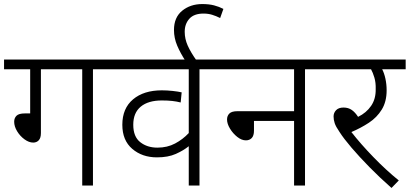

<svg xmlns="http://www.w3.org/2000/svg" viewBox="-20 -916 2023 948"><path d="M182 -574V-259Q182 -235 171.5 -223.5Q161 -212 144 -212Q123 -212 101 -228Q79 -244 64.5 -268Q50 -292 50 -315Q50 -333 61.5 -344.5Q73 -356 103 -356H129V-574H0V-622H549V-574H439V0H386V-574Z M1074 -574H965V0H912V-194Q886 -173 848 -156Q810 -139 755 -139Q682 -139 633 -181Q584 -223 584 -300Q584 -381 637 -425.5Q690 -470 779 -470Q805 -470 832.5 -467Q860 -464 877 -460L872 -410Q853 -415 830.5 -417.5Q808 -420 779 -420Q712 -420 675 -389.5Q638 -359 638 -300Q638 -241 672.5 -214Q707 -187 757 -187Q806 -187 844.5 -207.5Q883 -228 912 -259V-574H534V-622H1074Z M896 -615Q871 -653 855 -690.5Q839 -728 839 -768Q839 -830 879.5 -863Q920 -896 979 -896Q1012 -896 1037 -889.5Q1062 -883 1083 -872L1067 -827Q1047 -837 1027.5 -843Q1008 -849 985 -849Q938 -849 915 -823.5Q892 -798 892 -759Q892 -724 907 -690.5Q922 -657 952 -615Z M1059 -622H1595V-574H1486V0H1432V-319H1234V-271Q1234 -246 1223 -234.5Q1212 -223 1194 -223Q1173 -223 1151.5 -240Q1130 -257 1115.5 -281Q1101 -305 1101 -326Q1101 -344 1112.5 -355.5Q1124 -367 1153 -367H1432V-574H1059Z M1949 -25 1913 12Q1855 -39 1804.5 -90.5Q1754 -142 1715.5 -187Q1677 -232 1656 -265Q1638 -291 1632.5 -308Q1627 -325 1627 -341Q1627 -359 1639.5 -372Q1652 -385 1676 -385Q1700 -385 1717 -373Q1734 -361 1748 -339Q1789 -359 1812.5 -393.5Q1836 -428 1835 -476Q1836 -508 1828.5 -533Q1821 -558 1812 -574H1580V-622H1983V-574H1867Q1877 -555 1883 -527.5Q1889 -500 1889 -470Q1889 -414 1865 -375Q1841 -336 1801.5 -310Q1762 -284 1715 -264Q1761 -205 1823.5 -140.5Q1886 -76 1949 -25Z"/></svg>

Font: Noto Sans Light
Style: Regular
Weight: 300
Designer: Monotype Design Team
Foundry: Monotype Imaging Inc.
Version: Version 2.007